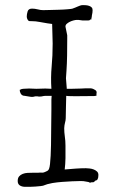

<svg xmlns="http://www.w3.org/2000/svg" viewBox="-20 -721 451 746"><path d="M241.2 -584V-568.4Q241.2 -536.1 240.7 -505.4Q240.2 -474.6 238.3 -446.3Q237.3 -426.8 236.3 -417L239.3 -378.9Q239.3 -377 239.3 -376Q248 -376 257.8 -376Q278.3 -377 296.9 -377Q305.7 -377.9 313.5 -377.9Q320.3 -377.9 330.1 -377.9Q338.9 -377.9 346.7 -373Q355.5 -369.1 355.5 -362.3L354.5 -353.5Q359.4 -348.6 344.7 -347.7H330.1Q255.9 -346.7 246.1 -347.7Q243.2 -347.7 237.3 -348.6Q236.3 -328.1 236.3 -306.6Q236.3 -283.2 235.4 -261.7Q235.4 -253.9 232.4 -243.2Q231.4 -239.3 230.5 -233.9Q229.5 -228.5 229.5 -222.7Q229.5 -207 231.9 -190.4Q234.4 -173.8 234.4 -155.3V-106.4Q234.4 -93.8 233.4 -83.5Q232.4 -73.2 231.4 -62.5Q253.9 -64.5 273.9 -65.9Q293.9 -67.4 313.5 -67.4Q319.3 -67.4 328.1 -66.4Q336.9 -65.4 344.2 -62.5Q351.6 -59.6 356.9 -54.7Q362.3 -49.8 362.3 -41Q362.3 -19.5 350.6 -19.5L349.6 -17.6Q347.7 -16.6 346.7 -15.6Q343.8 -12.7 341.8 -12.7Q335.9 -13.7 332 -11.7Q330.1 -10.7 328.1 -11.7Q327.1 -12.7 324.2 -13.7Q321.3 -14.6 313.5 -15.6Q305.7 -17.6 293.9 -17.6Q279.3 -17.6 260.3 -16.6Q241.2 -15.6 221.2 -14.2Q201.2 -12.7 183.6 -9.8Q159.2 -4.9 154.3 -2Q148.4 1 138.2 2Q127.9 2.9 117.2 3.9Q106.4 4.9 95.7 4.9Q85 4.9 78.1 4.9Q65.4 4.9 57.1 -0.5Q48.8 -5.9 48.8 -17.6Q48.8 -29.3 54.2 -35.6Q59.6 -42 68.4 -45.4Q77.1 -48.8 87.4 -49.3Q97.7 -49.8 107.4 -49.8H127.9Q135.7 -50.8 140.1 -50.3Q144.5 -49.8 149.4 -50.8Q153.3 -51.8 163.1 -56.6Q168.9 -59.6 170.9 -66.4Q174.8 -76.2 176.8 -115.7Q178.7 -155.3 178.7 -204.1Q178.7 -227.5 179.2 -251Q179.7 -274.4 179.7 -295.9Q179.7 -317.4 179.7 -334Q180.7 -342.8 180.7 -348.6Q171.9 -348.6 163.1 -348.6Q151.4 -348.6 148.4 -347.7Q141.6 -345.7 131.8 -345.7Q125 -346.7 125 -346.7Q119.1 -346.7 117.2 -346.7Q108.4 -343.8 100.6 -344.7Q97.7 -344.7 93.8 -345.7Q84 -347.7 76.2 -348.6Q65.4 -348.6 60.5 -357.4Q56.6 -364.3 56.6 -372.1H57.6Q64.5 -376 70.3 -376L91.8 -377H94.7L121.1 -376Q137.7 -377 156.2 -377Q168 -377 179.7 -376Q176.8 -419.9 180.7 -462.9Q184.6 -503.9 184.6 -551.8Q184.6 -571.3 183.6 -590.8Q182.6 -610.4 182.6 -627.9Q178.7 -627.9 164.1 -630.4Q149.4 -632.8 133.8 -635.7Q118.2 -638.7 105.5 -638.7Q92.8 -638.7 91.8 -639.6Q87.9 -642.6 85.9 -647.5Q84 -652.3 84 -657.2Q84 -666 87.4 -676.8Q90.8 -687.5 104.5 -687.5Q115.2 -687.5 126.5 -684.6Q137.7 -681.6 147.5 -681.6Q152.3 -681.6 169.9 -682.1Q187.5 -682.6 207.5 -683.1Q227.5 -683.6 243.7 -685.1Q259.8 -686.5 261.7 -687.5Q267.6 -689.5 272 -691.4Q276.4 -693.4 281.2 -695.3Q286.1 -697.3 291 -699.2Q295.9 -701.2 302.7 -701.2Q307.6 -701.2 314 -700.7Q320.3 -700.2 326.2 -698.2Q332 -696.3 335.9 -692.4Q339.8 -688.5 339.8 -681.6Q339.8 -671.9 336.9 -660.2V-658.2L335.9 -653.3V-651.4Q335 -650.4 335 -647.5V-644.5Q333 -647.5 328.1 -642.6Q327.1 -641.6 323.2 -641.6H299.8L285.2 -643.6H277.3Q273.4 -643.6 265.6 -641.6Q257.8 -639.6 251 -636.2Q244.1 -632.8 239.3 -628.4Q234.4 -624 234.4 -618.2V-617.2Z"/></svg>

Font: ToneOZ-Zhuyin-Tsuipita-TC
Style: Regular
Weight: 400
Designer: ÂÆ£ÂøóÂáåJeffrey Xuan(jeffreyx@gmail.com, ToneOZ.com) ÈòøÂù§(cjkFonts)
Foundry: ToneOZ
Version: Version 0.240710